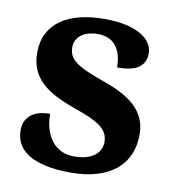

<svg xmlns="http://www.w3.org/2000/svg" viewBox="-68 -609 624 681"><g transform="rotate(10 244.0 -269.0)"><path d="M231 9.8Q176.8 9.8 138.4 1Q100.1 -7.8 75.9 -23.4Q51.8 -39.1 40.8 -60.5Q29.8 -82 29.8 -106.9Q29.8 -131.3 39.3 -146.2Q48.8 -161.1 63.2 -169.4Q77.6 -177.7 93.8 -180.4Q109.9 -183.1 123 -183.1Q123 -151.9 130.9 -127Q138.7 -102.1 152.8 -84.7Q167 -67.4 186.8 -58.1Q206.5 -48.8 231 -48.8Q256.8 -48.8 275.6 -54.2Q294.4 -59.6 306.4 -69.1Q318.4 -78.6 324.2 -91.1Q330.1 -103.5 330.1 -117.2Q330.1 -133.8 324 -146.7Q317.9 -159.7 303.7 -171.1Q289.6 -182.6 265.9 -193.6Q242.2 -204.6 207 -216.8Q166.5 -231 135.5 -246.8Q104.5 -262.7 83.3 -283Q62 -303.2 51 -329.3Q40 -355.5 40 -389.2Q40 -429.2 55.4 -459Q70.8 -488.8 99.1 -508.5Q127.4 -528.3 167 -538.1Q206.5 -547.9 254.9 -547.9Q302.2 -547.9 335.4 -539.8Q368.7 -531.7 389.6 -518.6Q410.6 -505.4 420.4 -488.8Q430.2 -472.2 430.2 -455.1Q430.2 -421.4 406.5 -403.8Q382.8 -386.2 328.1 -386.2Q328.1 -436 305.9 -463.6Q283.7 -491.2 240.2 -491.2Q224.1 -491.2 209.2 -487.3Q194.3 -483.4 183.3 -475.6Q172.4 -467.8 165.8 -456.3Q159.2 -444.8 159.2 -429.2Q159.2 -413.1 165.3 -400.4Q171.4 -387.7 186.8 -376.2Q202.1 -364.7 228.5 -353Q254.9 -341.3 295.9 -327.1Q329.1 -315.4 357.2 -300.5Q385.3 -285.6 405.5 -266.4Q425.8 -247.1 437 -222.4Q448.2 -197.8 448.2 -166Q448.2 -124.5 433.8 -91.8Q419.4 -59.1 391.6 -36.6Q363.8 -14.2 323.2 -2.2Q282.7 9.8 231 9.8Z"/></g></svg>

Font: Droids
Style: b
Weight: 700
Foundry: Ascender Corporation
Version: Version 1.00 build 113